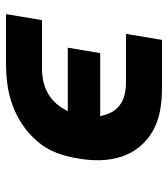

<svg xmlns="http://www.w3.org/2000/svg" viewBox="20 -580 560 640"><g transform="rotate(90 300.0 -260.0)"><path d="M27 0 47 -120H210Q230 -120 251 -124.5Q272 -129 291.5 -140Q311 -151 326 -168.5Q341 -186 350 -206H139L157 -314H367Q363 -334 354.5 -351Q346 -368 330 -379.5Q314 -391 295 -395.5Q276 -400 256 -400H93L113 -520H276Q313 -520 349 -513.5Q385 -507 415.5 -490Q446 -473 468.5 -446Q491 -419 502 -385.5Q513 -352 514 -314.5Q515 -277 508 -240Q503 -205 490 -170Q477 -135 452.5 -106Q428 -77 396.5 -55.5Q365 -34 330 -21.5Q295 -9 260 -4.5Q225 0 190 0Z"/></g></svg>

Font: Iosevka Etoile Heavy
Style: Italic
Weight: 900
Italic angle: -9°
Designer: Belleve Invis
Foundry: Belleve Invis
Version: Version 22.1.2; ttfautohint (v1.8.4)